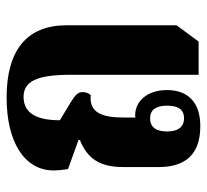

<svg xmlns="http://www.w3.org/2000/svg" viewBox="-42 -558 611 566"><g transform="rotate(-90 263.0 -274.5)"><path d="M175 11C245 11 281 -26 281 -87C281 -148 246 -181 207 -181C205 -181 202 -181 200 -180V-213C200 -279 214 -317 266 -312C272 -318 275 -327 275 -336C275 -350 267 -357 245 -371L192 -403C192 -475 215 -510 261 -510C307 -510 326 -470 326 -372V6H424L472 -59V-383C472 -500 399 -560 259 -560C127 -560 44 -507 44 -421C44 -411 45 -398 48 -379L134 -348V-344C78 -322 54 -284 54 -216V-112C54 -32 92 11 175 11ZM198 -37C171 -37 159 -56 159 -87C159 -119 171 -137 198 -137C223 -137 235 -119 235 -87C235 -55 224 -37 198 -37Z"/></g></svg>

Font: Noto Serif Thai ExtraCondensed ExtraBold
Style: Regular
Weight: 800
Width: 2
Designer: Monotype Design Team
Foundry: Monotype Imaging Inc.
Version: Version 2.002